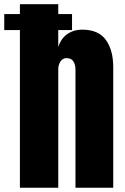

<svg xmlns="http://www.w3.org/2000/svg" viewBox="-58 -879 583 899"><path d="M35.2 0V-738.3H-38.1V-813H35.2V-859.4H214.8V-813H279.3V-738.3H214.8V-659.7Q229 -700.7 258.3 -720.5Q287.6 -740.2 326.7 -740.2Q402.8 -740.2 437.5 -692.4Q472.2 -644.5 472.2 -564V0H295.4V-552.7Q295.4 -576.7 285.4 -591.8Q275.4 -606.9 253.9 -606.9Q235.8 -606.9 225.3 -591.3Q214.8 -575.7 214.8 -554.2V0Z"/></svg>

Font: Anton SC
Style: Regular
Weight: 400
Designer: Vernon Adams
Foundry: Vernon Adams
Version: Version 2.116; ttfautohint (v1.8.4.7-5d5b)